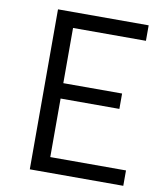

<svg xmlns="http://www.w3.org/2000/svg" viewBox="-84 -815 750 883"><g transform="rotate(10 291.5 -373.5)"><path d="M115.2 -747.1H538.6V-674.8H198.2V-417H472.7V-345.2H198.2V-71.8H551.8V0H115.2Z"/></g></svg>

Font: Armata
Style: Regular
Weight: 400
Designer: Viktoriya Grabowska
Foundry: Viktoriya Grabowska
Version: Version 1.003